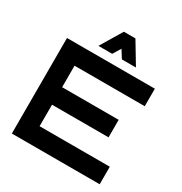

<svg xmlns="http://www.w3.org/2000/svg" viewBox="-211 -1097 1189 1253"><g transform="rotate(30 383.0 -470.5)"><path d="M720 -720V-588H191V-426H617V-294H191V-132H720V0H58V-720ZM365 -778H261L359 -941H446L544 -778H438L401 -837Q395 -828 383 -807.5Q371 -787 365 -778Z"/></g></svg>

Font: Orbitron
Style: Bold
Weight: 700
Designer: Matt McInerney
Foundry: Matt McInerney
Version: Version 001.001